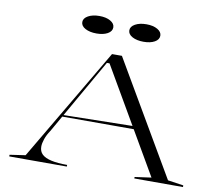

<svg xmlns="http://www.w3.org/2000/svg" viewBox="-94 -1032 1308 1146"><g transform="rotate(10 559.5 -459.5)"><path d="M33 0V-10L128 -24L531 -708H591L991 -24L1086 -10V0H791V-9L891 -23L526 -651H510L248 -192Q229 -164 220 -137.5Q211 -111 211 -91Q211 -62 229.5 -44.5Q248 -27 286 -18.5Q324 -10 382 -10V0ZM294 -289V-299L739 -307V-289ZM703 -919Q744 -919 770 -904Q796 -889 796 -866Q796 -842 770 -827.5Q744 -813 703 -813Q662 -813 635 -827.5Q608 -842 608 -866Q608 -889 635 -904Q662 -919 703 -919ZM418 -919Q459 -919 485 -904Q511 -889 511 -866Q511 -842 485 -827.5Q459 -813 418 -813Q377 -813 350 -827.5Q323 -842 323 -866Q323 -889 350 -904Q377 -919 418 -919Z"/></g></svg>

Font: Kalnia Expanded Light
Style: Regular
Weight: 300
Width: 7
Designer: Frida Medrano
Foundry: Frida Medrano
Version: Version 1.105